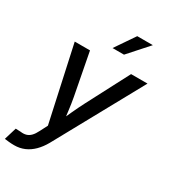

<svg xmlns="http://www.w3.org/2000/svg" viewBox="-239 -860 1041 1176"><g transform="rotate(30 281.5 -272.0)"><path d="M-12.2 200.7 14.2 113.3 49.8 114.7Q71.3 117.7 88.9 112.8Q106.4 107.9 121.1 93Q135.7 78.1 148.9 51.3L175.8 -1L60.5 -529.3H168.5L225.1 -233.9Q233.4 -189 238.8 -144Q244.1 -99.1 250 -54.2H219.7Q240.2 -99.1 261 -144.3Q281.7 -189.5 304.7 -233.9L459 -529.3H575.2L238.3 84Q216.3 123 188.7 150.4Q161.1 177.7 128.2 191.9Q95.2 206.1 56.6 206.1Q37.1 206.1 19 204.3Q1 202.6 -12.2 200.7ZM280.8 -610.8 375.5 -749.5H485.8L361.8 -610.8Z"/></g></svg>

Font: Inter 24pt Medium
Style: Italic
Weight: 500
Italic angle: -9.3988°
Designer: Rasmus Andersson
Foundry: rsms
Version: Version 4.001;git-66647c0bb